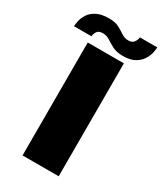

<svg xmlns="http://www.w3.org/2000/svg" viewBox="-232 -916 844 994"><g transform="rotate(30 190.0 -419.0)"><path d="M79.5 0V-675H295.5V0ZM270.5 -705.5Q232.5 -705.5 208.5 -718.2Q184.5 -731 165.5 -743.5Q146.5 -756 124 -756Q98 -756 89 -740.2Q80 -724.5 80 -712.5H-24.5Q-24 -724 -19.8 -744.8Q-15.5 -765.5 -2 -787Q11.5 -808.5 39.2 -823.5Q67 -838.5 114 -838.5Q151.5 -838.5 174.2 -826Q197 -813.5 215 -801.2Q233 -789 256.5 -789Q279.5 -789 289.8 -805Q300 -821 300 -833H404Q404 -821.5 399.5 -800.5Q395 -779.5 381.5 -757.8Q368 -736 341.5 -720.8Q315 -705.5 270.5 -705.5Z"/></g></svg>

Font: Anybody ExtraExpanded ExtraBold
Style: Regular
Weight: 800
Width: 8
Designer: Tyler Finck
Foundry: Etcetera Type Company
Version: Version 1.010; ttfautohint (v1.8.3) -l 8 -r 50 -G 200 -x 14 